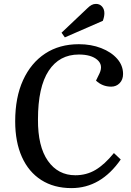

<svg xmlns="http://www.w3.org/2000/svg" viewBox="-20 -952 671 986"><path d="M491 -575Q511 -618 479.5 -645Q448 -672 385 -672Q285 -672 230 -588.5Q175 -505 175 -339Q174 -200 226 -126Q278 -52 367 -52Q424 -52 470.5 -79.5Q517 -107 565 -166L600 -133Q498 14 347 14Q257 14 192 -27.5Q127 -69 92.5 -146Q58 -223 58 -329Q58 -452 98.5 -540.5Q139 -629 212 -677Q285 -725 385 -725Q448 -725 499.5 -705Q551 -685 581.5 -650.5Q612 -616 612 -572Q612 -543 594.5 -525Q577 -507 551 -507Q506 -507 473 -538ZM428 -909Q440 -921 450.5 -926.5Q461 -932 473 -932Q492 -932 504 -918.5Q516 -905 516 -884Q516 -866 508 -845L313 -760L296 -784Z"/></svg>

Font: Literata 36pt Medium
Style: Italic
Weight: 500
Italic angle: -2°
Designer: Latin by Veronika Burian and Jose Scaglione. Greek by Irene Vlachou. Cyrillic by Vera Evstafieva
Foundry: TypeTogether
Version: Version 3.002